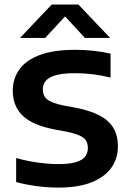

<svg xmlns="http://www.w3.org/2000/svg" viewBox="-20 -823 578 850"><path d="M239 7.5Q189.5 7.5 140.8 0.8Q92 -6 51.5 -17V-123.5Q82 -114.5 115.2 -108.5Q148.5 -102.5 180.2 -99.5Q212 -96.5 237.5 -96.5Q286.5 -96.5 315.5 -105Q344.5 -113.5 356.8 -129.5Q369 -145.5 369 -168Q369 -187.5 360.5 -201Q352 -214.5 330 -224Q308 -233.5 267.5 -241.5L223.5 -249.5Q124.5 -268.5 80.5 -310.8Q36.5 -353 36.5 -421.5Q36.5 -474 65 -514.8Q93.5 -555.5 154.8 -579Q216 -602.5 313 -602.5Q355 -602.5 395.5 -598Q436 -593.5 469.5 -585.5V-479.5Q432 -489 392.8 -494Q353.5 -499 313 -499Q258 -499 226.8 -490Q195.5 -481 182.5 -465Q169.5 -449 169.5 -428Q169.5 -399.5 188.5 -383.2Q207.5 -367 264 -355.5L307.5 -347.5Q377 -334.5 419.8 -312.2Q462.5 -290 482.2 -256.2Q502 -222.5 502 -175Q502 -121.5 473 -80.5Q444 -39.5 385.5 -16Q327 7.5 239 7.5ZM68.5 -655 209 -803H327L467.5 -655H356L255 -764.5H281L180 -655Z"/></svg>

Font: Encode Sans SC SemiExpanded SemiBold
Style: Regular
Weight: 600
Width: 6
Designer: Multiple Designers
Foundry: Impallari Type
Version: Version 3.002